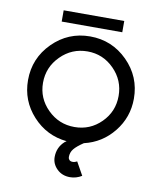

<svg xmlns="http://www.w3.org/2000/svg" viewBox="-85 -647 740 893"><g transform="rotate(10 285.5 -200.5)"><path d="M429.2 -526.9H143.1V-580.1H429.2ZM306.2 106.9Q316.9 106.9 327.1 101.1L361.8 163.1Q335.4 179.2 306.2 179.2Q269 179.2 244.6 155.3Q220.2 131.3 220.2 99.1Q220.2 53.2 253.9 22.9Q255.4 22 258.1 20Q260.7 18.1 262.2 17.1Q166.5 7.8 101.3 -63.5Q36.1 -134.8 36.1 -231.9Q36.1 -335.4 109.4 -408.7Q182.6 -481.9 286.1 -481.9Q389.6 -481.9 462.9 -408.7Q536.1 -335.4 536.1 -231.9Q536.1 -143.6 481.4 -75.4Q426.8 -7.3 342.8 12.2Q312 32.7 298.6 49.1Q285.2 65.4 285.2 87.9Q285.2 95.2 290.5 101.1Q295.9 106.9 306.2 106.9ZM106.9 -231.9Q106.9 -158.7 159.7 -106.4Q212.4 -54.2 286.1 -54.2Q359.9 -54.2 411.9 -106.2Q463.9 -158.2 463.9 -231.9Q463.9 -305.7 411.6 -358.4Q359.4 -411.1 286.1 -411.1Q212.4 -411.1 159.7 -358.4Q106.9 -305.7 106.9 -231.9Z"/></g></svg>

Font: Rawengulk
Style: Bold
Weight: 700
Version: Version 0.92